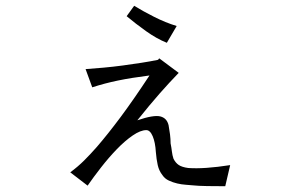

<svg xmlns="http://www.w3.org/2000/svg" viewBox="-20 -597 1040 664"><path d="M759 47Q729 47 697 46.5Q665 46 647 44Q638 43 623 42Q608 41 593 37.5Q578 34 564 27.5Q550 21 542 9Q530 -6 525.5 -26Q521 -46 519 -71Q517 -105 508 -126Q499 -147 486 -147Q466 -147 439 -128.5Q412 -110 384 -81Q356 -52 329.5 -18Q303 16 283 45L223 -1Q250 -21 271.5 -42.5Q293 -64 315 -89Q353 -133 397 -192Q441 -251 497 -336Q434 -328 388 -318.5Q342 -309 299 -295L276 -358Q304 -360 337.5 -363Q371 -366 404.5 -370.5Q438 -375 470 -380Q502 -385 526 -390Q528 -391 528.5 -392.5Q529 -394 531 -395L598 -345Q566 -312 532.5 -274Q499 -236 455 -181Q511 -200 534 -194.5Q557 -189 563 -164Q566 -148 568 -132Q570 -116 570 -101Q573 -86 574.5 -73Q576 -60 580 -48Q587 -34 598 -26.5Q609 -19 631 -16Q686 -12 776 -26ZM557 -449Q522 -463 485.5 -489Q449 -515 418 -541L444 -577Q473 -559 512.5 -539Q552 -519 591 -507Z"/></svg>

Font: NanumGothicCoding
Style: Regular
Weight: 400
Monospace: yes
Designer: Kwon Bruce; Nicolas Noh; Sung-woo Choi; Go-un Cha; Soo-hyun Park;
Foundry: NHN Corporation
Version: Version 2.000;PS 1;hotconv 1.0.49;makeotf.lib2.0.14853